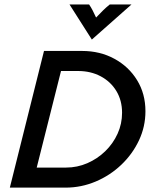

<svg xmlns="http://www.w3.org/2000/svg" viewBox="-20 -858 700 878"><path d="M25 0 181.2 -625H355.6Q437.5 -625 503.1 -589.2Q568.8 -553.5 606.9 -491.3Q645.1 -429.2 645.1 -349.3Q645.1 -279.2 615.6 -216.3Q586.1 -153.5 534.7 -104.5Q483.3 -55.6 417.4 -27.8Q351.4 0 279.9 0ZM147.9 -91.7H281.9Q333.3 -91.7 379.5 -111.8Q425.7 -131.9 461.5 -166.7Q497.2 -201.4 517.7 -246.5Q538.2 -291.7 538.2 -342.4Q538.2 -398.6 512.2 -441.7Q486.1 -484.7 440.6 -509Q395.1 -533.3 336.8 -533.3H259ZM400 -677.1 297.9 -837.5H387.5Q396.5 -824.3 403.8 -810.1Q411.1 -795.8 419.4 -777.8Q436.8 -795.8 451 -810.1Q465.3 -824.3 481.9 -837.5H581.2Z"/></svg>

Font: Afacad Medium
Style: Italic
Weight: 500
Italic angle: -14°
Designer: Kristian Moeller
Foundry: Dicotype
Version: Version 1.000; ttfautohint (v1.8.4.7-5d5b)